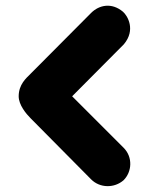

<svg xmlns="http://www.w3.org/2000/svg" viewBox="-20 -675 518 668"><path d="M45 -340C45 -381 71 -403 86 -418L297 -630C325 -658 369 -667 408 -634C424 -620 453 -571 411 -521L231 -340L410 -161C443 -128 439 -77 410 -48C378 -20 328 -20 297 -51L86 -264C71 -279 45 -310 45 -340Z"/></svg>

Font: SN Pro Black
Style: Regular
Weight: 900
Designer: Tobias Whetton
Foundry: Supernotes
Version: Version 1.001;Glyphs 3.2 (3249)